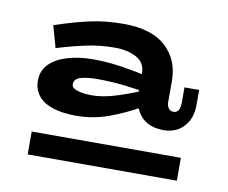

<svg xmlns="http://www.w3.org/2000/svg" viewBox="-55 -765 657 554"><g transform="rotate(10 273.0 -488.5)"><path d="M432 -416Q387 -416 364.5 -442.5Q342 -469 342 -508V-567Q342 -598 316 -612Q290 -626 253 -626Q210 -626 170 -617.5Q130 -609 84 -595L66 -659Q119 -677 165.5 -687.5Q212 -698 265 -698Q348 -698 389.5 -660Q431 -622 431 -560V-499Q431 -488 436 -480.5Q441 -473 451 -473Q460 -473 465 -480.5Q470 -488 470 -504V-548H513V-504Q513 -464 490.5 -440Q468 -416 432 -416ZM175 -413Q137 -413 108.5 -422Q80 -431 65 -449.5Q50 -468 50 -494Q50 -524 70 -543.5Q90 -563 123.5 -572.5Q157 -582 195 -582Q237 -582 277.5 -576Q318 -570 362 -560V-515Q327 -520 302 -523Q277 -526 257.5 -527Q238 -528 219 -528Q189 -528 170 -522.5Q151 -517 151 -501Q151 -490 168 -484.5Q185 -479 211 -479Q239 -479 274 -489Q309 -499 362 -521L360 -471Q316 -446 270.5 -429.5Q225 -413 175 -413ZM58 -346H495V-279H58Z"/></g></svg>

Font: BioRhyme SemiExpanded ExtraBold
Style: Regular
Weight: 800
Width: 6
Designer: Aoife Mooney
Foundry: Aoife Mooney Type
Version: Version 1.600;gftools[0.9.33]